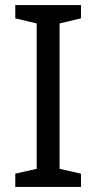

<svg xmlns="http://www.w3.org/2000/svg" viewBox="-20 -734 379 754"><path d="M298 0H40V-52L124 -71V-642L40 -662V-714H298V-662L214 -642V-71L298 -52Z"/></svg>

Font: Noto Sans Armenian
Style: Regular
Weight: 400
Designer: Monotype Design Team
Foundry: Monotype Imaging Inc.
Version: Version 2.007